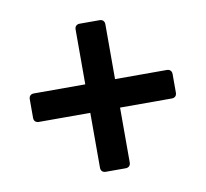

<svg xmlns="http://www.w3.org/2000/svg" viewBox="-60 -628 638 596"><g transform="rotate(-10 259.0 -329.5)"><path d="M211.9 -285.2V-112.3C211.9 -102.5 217.8 -96.7 227.5 -96.7H290C299.8 -96.7 305.7 -102.5 305.7 -112.3V-285.2H468.8C478.5 -285.2 484.4 -291 484.4 -300.8V-359.4C484.4 -369.1 478.5 -375 468.8 -375H305.7V-547.9C305.7 -557.6 299.8 -563.5 290 -563.5H227.5C217.8 -563.5 211.9 -557.6 211.9 -547.9V-375H49.8C40 -375 34.2 -369.1 34.2 -359.4V-300.8C34.2 -291 40 -285.2 49.8 -285.2Z"/></g></svg>

Font: Ed Sans Neue SemiBold
Style: Regular
Weight: 600
Designer: Stephen Hutchings
Version: Version 1.004;PS 001.004;hotconv 1.0.88;makeotf.lib2.5.64775